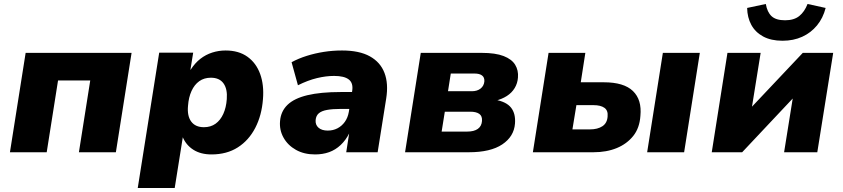

<svg xmlns="http://www.w3.org/2000/svg" viewBox="-20 -766 4241 966"><path d="M30 0 109 -500H642L563 0H377L434 -361H272L215 0Z M673 180 781 -501H952L938 -415H939Q961 -449 988 -470Q1015 -491 1047.5 -501.5Q1080 -512 1115 -512Q1181 -512 1225 -480.5Q1269 -449 1289 -393.5Q1309 -338 1303 -267Q1297 -186 1264.5 -123Q1232 -60 1176.5 -24.5Q1121 11 1044 11Q990 11 953 -12.5Q916 -36 899 -77H900L859 180ZM1006 -126Q1040 -126 1064.5 -143.5Q1089 -161 1103.5 -193Q1118 -225 1121 -267Q1125 -318 1104.5 -346.5Q1084 -375 1041 -375Q1007 -375 982.5 -357.5Q958 -340 943.5 -308Q929 -276 926 -234Q921 -183 942 -154.5Q963 -126 1006 -126Z M1565 11Q1510 11 1469 -12Q1428 -35 1406.5 -73.5Q1385 -112 1389 -157Q1393 -206 1426.5 -238.5Q1460 -271 1526.5 -287Q1593 -303 1695 -303H1768L1755 -218H1695Q1653 -218 1625.5 -213Q1598 -208 1584 -196Q1570 -184 1568 -162Q1566 -138 1582.5 -123.5Q1599 -109 1629 -109Q1656 -109 1678 -120.5Q1700 -132 1715 -153Q1730 -174 1735 -203L1752 -309Q1758 -348 1735 -366Q1712 -384 1661 -384Q1620 -384 1574.5 -373Q1529 -362 1479 -337L1447 -453Q1482 -472 1523.5 -485Q1565 -498 1609.5 -505Q1654 -512 1701 -512Q1788 -512 1841 -482.5Q1894 -453 1914.5 -399Q1935 -345 1923 -270L1880 0H1722L1737 -97H1738Q1720 -61 1694 -36.5Q1668 -12 1636 -0.5Q1604 11 1565 11Z M2018 0 2097 -500H2403Q2473 -500 2514 -484Q2555 -468 2572 -440Q2589 -412 2586 -376Q2584 -347 2569.5 -323Q2555 -299 2530 -283Q2505 -267 2472 -259V-264Q2528 -254 2551.5 -224Q2575 -194 2571 -144Q2566 -79 2507 -39.5Q2448 0 2339 0ZM2202 -104H2331Q2365 -104 2384 -117.5Q2403 -131 2405 -157Q2407 -182 2391.5 -193Q2376 -204 2346 -204H2218ZM2234 -307H2354Q2381 -307 2398 -320.5Q2415 -334 2417 -357Q2418 -377 2405 -386.5Q2392 -396 2368 -396H2248Z M2661 0 2740 -500H2925L2902 -352H3018Q3119 -352 3164.5 -308Q3210 -264 3202 -183Q3198 -122 3166 -82Q3134 -42 3083 -21Q3032 0 2966 0ZM2860 -115H2948Q2987 -115 3011 -131Q3035 -147 3037 -180Q3040 -210 3021 -223.5Q3002 -237 2966 -237H2880ZM3236 0 3315 -500H3501L3422 0Z M3561 0 3640 -500H3807L3761 -214H3749L4019 -500H4172L4092 0H3925L3971 -287H3984L3714 0ZM3917 -561Q3859 -561 3819.5 -582.5Q3780 -604 3760 -641Q3740 -678 3739 -726L3833 -746Q3840 -705 3862 -684.5Q3884 -664 3930 -664Q3975 -664 4001.5 -685.5Q4028 -707 4043 -746L4134 -726Q4121 -675 4090.5 -638Q4060 -601 4016 -581Q3972 -561 3917 -561Z"/></svg>

Font: Nunito Sans 9pt Black
Style: Italic
Weight: 900
Italic angle: -9°
Version: Version 3.101;gftools[0.9.27]